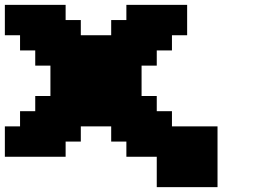

<svg xmlns="http://www.w3.org/2000/svg" viewBox="-20 -645 1040 790"><path d="M625 125H875V-125H687.5V-187.5H625V-250H562.5V-375H625V-437.5H687.5V-500H750V-625H500V-562.5H437.5V-500H312.5V-562.5H250V-625H0V-500H62.5V-437.5H125V-375H187.5V-250H125V-187.5H62.5V-125H0V0H250V-62.5H312.5V-125H437.5V-62.5H500V0H625Z"/></svg>

Font: Faithful 32x
Style: Bold
Weight: 400
Foundry: Faithful Resource Pack
Version: Version 1.0; January 27, 2023